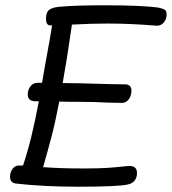

<svg xmlns="http://www.w3.org/2000/svg" viewBox="-20 -718 650 726"><path d="M610 -664Q610 -644 598 -631.5Q586 -619 570 -621Q472 -629 388 -629Q324 -629 252 -625Q233 -492 217 -404L284 -403L394 -400L453 -399Q477 -399 477 -375Q477 -356 467 -342.5Q457 -329 441 -329L388 -330Q343 -333 270 -333Q228 -333 204 -334Q190 -260 176 -206Q162 -152 143 -86Q207 -81 297 -81Q351 -81 383 -83Q415 -85 461 -90Q498 -94 498 -64Q498 -46 488.5 -34.5Q479 -23 461 -20Q423 -12 276 -12Q144 -12 40 -24Q18 -27 18 -49Q18 -67 27.5 -79.5Q37 -92 50 -92H67Q85 -146 98.5 -201.5Q112 -257 127 -335H115Q85 -335 85 -361Q85 -379 95.5 -392Q106 -405 123 -405H139Q148 -456 149 -463Q171 -582 177 -622H170Q154 -622 154 -647Q154 -673 167 -681.5Q180 -690 201 -692Q259 -698 374 -698Q519 -698 580 -689Q595 -686 602.5 -681.5Q610 -677 610 -664Z"/></svg>

Font: Mali
Style: Italic
Weight: 400
Italic angle: -10°
Version: Version 1.000; ttfautohint (v1.6)